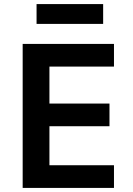

<svg xmlns="http://www.w3.org/2000/svg" viewBox="-20 -920 652 940"><path d="M91 0V-705H538V-594H222V-413H516V-302H222V-111H538V0ZM159 -803V-900H485V-803Z"/></svg>

Font: Nunito Sans 7pt SemiCondensed
Style: Bold
Weight: 700
Width: 4
Designer: Vernon Adams
Foundry: Vernon Adams
Version: Version 3.101;gftools[0.9.27]